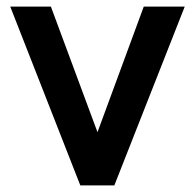

<svg xmlns="http://www.w3.org/2000/svg" viewBox="-20 -561 590 581"><path d="M223 0H326L539 -541H415L275 -161L134 -541H11Z"/></svg>

Font: Mluvka SemiBold
Style: Regular
Weight: 600
Designer: Modified by Jiří Krblich, Original typeface by Gumpita Rahayu
Foundry: Gumpita Rahayu & Jiří Krblich
Version: Version 2.000;Glyphs 3.1.1 (3134)